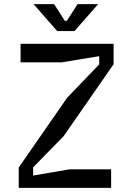

<svg xmlns="http://www.w3.org/2000/svg" viewBox="-20 -913 640 933"><path d="M520 0H71V-99L307 -439L462 -600V-640L279 -610H80V-700H532V-601L289 -251L141 -100V-60L317 -90H520ZM295 -812H305L357 -893H457L342 -762H258L143 -893H243Z"/></svg>

Font: Fliege Mono Thin
Style: Regular
Weight: 100
Version: Version 0.020;Glyphs 3.3 (3306)